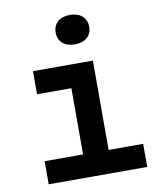

<svg xmlns="http://www.w3.org/2000/svg" viewBox="-87 -855 774 925"><g transform="rotate(-10 300.0 -393.0)"><path d="M318 -642C368 -642 400 -669 400 -714C400 -758 368 -786 318 -786C267 -786 236 -758 236 -714C236 -669 267 -642 318 -642ZM76 0H558V-113H389V-550H96V-437H264V-113H76Z"/></g></svg>

Font: JetBrains Mono
Style: Bold
Weight: 558
Monospace: yes
Designer: Philipp Nurullin, Konstantin Bulenkov
Foundry: JetBrains
Version: Version 2.305